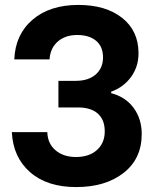

<svg xmlns="http://www.w3.org/2000/svg" viewBox="-20 -750 632 779"><path d="M289 9Q171 9 102 -51.5Q33 -112 28 -214H172Q173 -168 205 -140.5Q237 -113 288 -113Q342 -113 373.5 -141.5Q405 -170 405 -217Q405 -264 377 -289Q349 -314 297 -314H217V-422H287Q339 -422 368.5 -448Q398 -474 398 -517Q398 -561 370 -584.5Q342 -608 293 -608Q245 -608 214.5 -581.5Q184 -555 181 -509H38Q42 -610 112 -670Q182 -730 298 -730Q409 -730 475.5 -677.5Q542 -625 542 -534Q542 -479 511.5 -437.5Q481 -396 431 -378V-372Q489 -357 522 -312.5Q555 -268 555 -206Q555 -106 481.5 -48.5Q408 9 289 9Z"/></svg>

Font: Mona Sans
Style: Bold
Weight: 700
Designer: Deni Anggara
Foundry: GitHub
Version: Version 2.000;Glyphs 3.2.3 (3260)